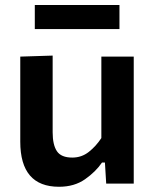

<svg xmlns="http://www.w3.org/2000/svg" viewBox="-20 -720 606 753"><path d="M211.5 12.5Q59.5 12.5 59.5 -164.5V-498L186.5 -502V-201Q186.5 -152 203.2 -127Q220 -102 263.5 -102Q300 -102 328.2 -124.2Q356.5 -146.5 377.5 -178.5V-498H504.5V0H396.5L391.5 -82.5H380Q355.5 -46.5 313.5 -17Q271.5 12.5 211.5 12.5ZM116.5 -606V-700.5H448.5V-606Z"/></svg>

Font: Heraclito SemiBold
Style: Regular
Weight: 600
Designer: Kostas Bartsokas (font) & Cristiano Sobral (main changes)
Foundry: Kostas Bartsokas (font) & Cristiano Sobral (main changes)
Version: Version 1.00;July 8, 2020;FontCreator 13.0.0.2655 64-bit